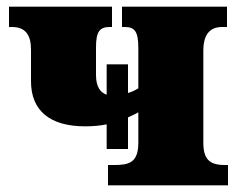

<svg xmlns="http://www.w3.org/2000/svg" viewBox="-20 -556 717 576"><path d="M654 -61C609 -61 590 -78 590 -128V-404C590 -454 611 -475 646 -475H661V-536H346V-475H354C384 -475 395 -462 395 -412V-291C385 -285 375 -280 364 -277V-363H300V-272C281 -278 268 -296 268 -331V-414C268 -461 279 -475 309 -475H316V-536H7V-475H16C58 -475 73 -449 73 -407V-312C73 -224 130 -177 235 -177C259 -177 281 -179 300 -183V-109H364V-204C376 -209 386 -214 395 -219V-128C395 -69 368 -61 324 -61H304V0H664V-61Z"/></svg>

Font: UArctic Serif Black
Style: Regular
Weight: 900
Designer: Customization by Puisto advertising & original work Monotype Design Team
Foundry: Monotype Imaging Inc.
Version: Version 2.004